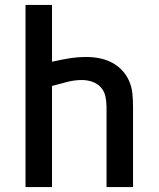

<svg xmlns="http://www.w3.org/2000/svg" viewBox="-20 -755 640 775"><path d="M83 0V-735H190V-506Q190 -506 190 -506Q190 -506 191 -506Q225 -514 259.5 -519.5Q294 -525 329 -525Q355 -525 381 -520Q407 -515 430.5 -503Q454 -491 472.5 -471.5Q491 -452 501.5 -427.5Q512 -403 514.5 -376.5Q517 -350 517 -324V0H410V-324Q410 -345 405.5 -366Q401 -387 387 -402.5Q373 -418 352.5 -425Q332 -432 311 -432Q280 -432 250 -424Q220 -416 190 -408V0Z"/></svg>

Font: Zed Mono Semibold Extended
Style: Regular
Weight: 600
Width: 7
Monospace: yes
Designer: Belleve Invis
Foundry: Belleve Invis
Version: Version 1.0.0; ttfautohint (v1.8.4)